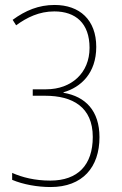

<svg xmlns="http://www.w3.org/2000/svg" viewBox="-20 -795 491 774"><path d="M184 -41C313 -41 381 -121 381 -242C381 -348 325 -406 236 -421V-423C306 -443 368 -500 368 -606C368 -715 301 -775 200 -775C136 -775 83 -753 31 -715L45 -693C89 -725 138 -749 199 -749C285 -749 341 -701 341 -602C341 -501 268 -435 166 -435H112V-409H162C272 -409 354 -364 354 -243C354 -130 294 -67 183 -67C120 -67 70 -80 29 -98V-70C74 -51 132 -41 184 -41Z"/></svg>

Font: Noto Sans Tamil UI Condensed Thin
Style: Regular
Weight: 100
Width: 3
Designer: Jelle Bosma - Monotype Design Team
Foundry: Monotype Imaging Inc.
Version: Version 2.004